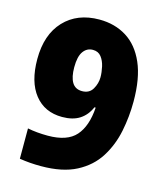

<svg xmlns="http://www.w3.org/2000/svg" viewBox="-110 -806 764 899"><g transform="rotate(15 272.0 -357.0)"><path d="M173 10Q145 10 119.5 8Q94 6 69 2V-145Q114 -136 167 -136Q261 -136 302.5 -183Q344 -230 350 -321H344Q327 -281 294 -259.5Q261 -238 209 -238Q124 -238 75.5 -299Q27 -360 27 -470Q27 -589 90.5 -656.5Q154 -724 261 -724Q336 -724 393 -688.5Q450 -653 482 -580Q514 -507 514 -394Q514 -321 499.5 -249.5Q485 -178 448 -119Q411 -60 344 -25Q277 10 173 10ZM268 -379Q303 -379 319 -406.5Q335 -434 335 -464Q335 -488 329 -515Q323 -542 308.5 -560.5Q294 -579 268 -579Q239 -579 221.5 -554.5Q204 -530 204 -478Q204 -430 219.5 -404.5Q235 -379 268 -379Z"/></g></svg>

Font: Noto Sans Tamil SemiCondensed Black
Style: Regular
Weight: 900
Width: 4
Designer: Jelle Bosma - Monotype Design Team
Foundry: Monotype Imaging Inc.
Version: Version 2.004; ttfautohint (v1.8.4.7-5d5b)